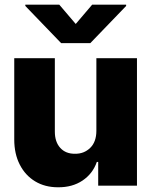

<svg xmlns="http://www.w3.org/2000/svg" viewBox="-20 -795 647 822"><path d="M392.6 -235.4V-545.9H566.4V0H400.4V-101.6H394.5Q377 -51.3 333.3 -22Q289.6 7.3 228.5 6.8Q172.4 6.8 130.4 -18.6Q88.4 -43.9 64.7 -90.1Q41 -136.2 41 -197.8V-545.9H214.8V-231.4Q214.8 -187.5 238 -161.9Q261.2 -136.2 301.3 -136.7Q339.8 -136.2 366.2 -161.9Q392.6 -187.5 392.6 -235.4ZM233.9 -774.9 304.2 -692.4 374.5 -774.9H520V-769.5L366.7 -610.4H241.7L88.4 -769.5V-774.9Z"/></svg>

Font: Inter Tight ExtraBold
Style: Regular
Weight: 800
Designer: Rasmus Andersson
Foundry: rsms
Version: Version 3.004; ttfautohint (v1.8.4.7-5d5b)